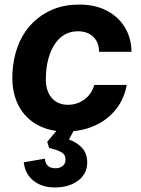

<svg xmlns="http://www.w3.org/2000/svg" viewBox="-20 -566 617 841"><path d="M267 10Q209 10 162.5 -10Q116 -30 85 -67.5Q54 -105 41.5 -157.5Q29 -210 37 -276Q44 -334 66 -383Q88 -432 125.5 -468.5Q163 -505 213.5 -525.5Q264 -546 327 -546Q396 -546 446.5 -520Q497 -494 526 -447.5Q555 -401 556 -339H414Q414 -367 402.5 -387Q391 -407 370.5 -418Q350 -429 322 -429Q287 -429 261.5 -413.5Q236 -398 218.5 -370.5Q201 -343 191.5 -307Q182 -271 181 -229Q179 -189 191 -162Q203 -135 225 -121Q247 -107 277 -107Q305 -107 328 -117.5Q351 -128 368 -147Q385 -166 393 -194H535Q524 -132 487 -86Q450 -40 393.5 -15Q337 10 267 10ZM220 255Q163 255 126.5 225.5Q90 196 84 145L177 129Q177 147 188.5 159Q200 171 223 171Q242 171 254.5 161Q267 151 267 133Q267 111 248.5 100.5Q230 90 195 82L187 55L250 -20L314 -14L282 45Q318 58 340 82.5Q362 107 362 146Q362 195 322.5 225Q283 255 220 255Z"/></svg>

Font: Mona Sans ExtraLight
Style: Bold Italic
Weight: 700
Italic angle: -11.6951°
Version: Version 2.000